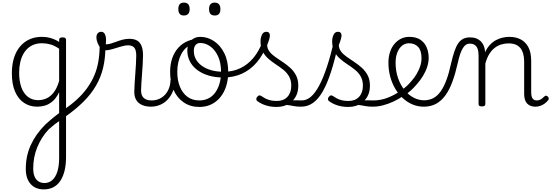

<svg xmlns="http://www.w3.org/2000/svg" viewBox="-20 -802 4233 1474"><path d="M316 652Q252 652 215 610.5Q178 569 178 495Q178 444 187.5 399Q197 354 216 312Q235 270 263 230.5Q291 191 328 154Q346 137 364 122Q382 107 399.5 92.5Q417 78 434 66V-94Q410 -45 380.5 -21.5Q351 2 321.5 9.5Q292 17 265 17Q209 17 165 -12Q121 -41 96 -98Q71 -155 71 -238Q71 -288 80.5 -331Q90 -374 109 -408.5Q128 -443 156 -467.5Q184 -492 220 -505.5Q256 -519 301 -519Q326 -519 347 -515Q368 -511 389.5 -503Q411 -495 434 -480V-496Q434 -506 440.5 -510.5Q447 -515 461 -515Q474 -515 480.5 -510.5Q487 -506 487 -496V404Q487 465 475 511.5Q463 558 441 589.5Q419 621 387.5 636.5Q356 652 316 652ZM321 603Q355 603 380 582Q405 561 419.5 518Q434 475 434 410V128Q420 137 407 147Q394 157 380.5 168.5Q367 180 353 192Q324 223 302.5 257.5Q281 292 265.5 330Q250 368 242.5 408.5Q235 449 235 492Q235 526 244.5 551Q254 576 274 589.5Q294 603 321 603ZM274 -33Q306 -33 336.5 -46.5Q367 -60 392.5 -92.5Q418 -125 434 -181V-428Q399 -452 367 -461Q335 -470 302 -470Q270 -470 243 -460.5Q216 -451 194.5 -432Q173 -413 158 -385.5Q143 -358 135 -322Q127 -286 127 -242Q127 -180 143.5 -133Q160 -86 193 -59.5Q226 -33 274 -33Z M477 97Q468 101 461.5 96.5Q455 92 452.5 82.5Q450 73 452.5 62Q455 51 464 45Q524 4 570 -38Q616 -80 649 -126Q682 -172 703.5 -222Q725 -272 735 -329.5Q745 -387 745 -453Q745 -461 751.5 -464.5Q758 -468 767 -466.5Q776 -465 782.5 -458Q789 -451 789 -437Q789 -354 771.5 -281Q754 -208 716.5 -143.5Q679 -79 619.5 -20Q560 39 477 97Z M1138 17Q1113 17 1090 11Q1067 5 1049 -8.5Q1031 -22 1021 -44Q1011 -66 1011 -97Q1011 -124 1013.5 -159Q1016 -194 1018.5 -232.5Q1021 -271 1023.5 -307Q1026 -343 1026 -374Q1026 -419 1010.5 -436.5Q995 -454 964 -454Q939 -454 906.5 -444Q874 -434 842 -424.5Q810 -415 784 -415Q768 -415 753.5 -431.5Q739 -448 729.5 -471.5Q720 -495 720 -514Q720 -527 724 -536.5Q728 -546 736.5 -552Q745 -558 756 -558Q776 -558 785 -540Q794 -522 794 -497Q794 -488 793.5 -479Q793 -470 792 -462Q809 -461 829.5 -467Q850 -473 873.5 -482Q897 -491 922 -497.5Q947 -504 973 -504Q1009 -504 1032 -491Q1055 -478 1066.5 -449.5Q1078 -421 1078 -376Q1078 -345 1075.5 -308.5Q1073 -272 1070.5 -235Q1068 -198 1065.5 -165Q1063 -132 1063 -108Q1063 -68 1084 -49.5Q1105 -31 1144 -31Q1155 -31 1160 -23.5Q1165 -16 1164.5 -7Q1164 2 1157.5 9.5Q1151 17 1138 17Z M1137 17Q1126 17 1120.5 9.5Q1115 2 1115.5 -7Q1116 -16 1123 -23.5Q1130 -31 1143 -31Q1176 -31 1202.5 -43Q1229 -55 1248 -76Q1267 -97 1277.5 -125Q1288 -153 1289 -186Q1290 -198 1299 -201.5Q1308 -205 1316.5 -201.5Q1325 -198 1324 -186Q1323 -142 1308.5 -104.5Q1294 -67 1269.5 -40Q1245 -13 1211 2Q1177 17 1137 17Z M1510 19Q1442 19 1391 -15.5Q1340 -50 1313 -110.5Q1286 -171 1286 -250Q1286 -308 1302 -354.5Q1318 -401 1348.5 -435Q1379 -469 1422 -487Q1465 -505 1519 -505Q1527 -505 1529.5 -498Q1532 -491 1529.5 -483.5Q1527 -476 1518 -476Q1486 -476 1458.5 -465.5Q1431 -455 1409 -435Q1387 -415 1372 -387Q1357 -359 1349 -324.5Q1341 -290 1341 -250Q1341 -185 1361.5 -135.5Q1382 -86 1419.5 -58.5Q1457 -31 1510 -31Q1549 -31 1580 -46.5Q1611 -62 1632.5 -91.5Q1654 -121 1665.5 -161.5Q1677 -202 1677 -250Q1677 -321 1653.5 -371Q1630 -421 1593.5 -446.5Q1557 -472 1518 -472Q1506 -472 1499.5 -479Q1493 -486 1493 -495.5Q1493 -505 1499.5 -512Q1506 -519 1518 -519Q1573 -519 1622 -487Q1671 -455 1701.5 -394.5Q1732 -334 1732 -250Q1732 -202 1722 -161Q1712 -120 1693 -87Q1674 -54 1646.5 -30Q1619 -6 1585 6.5Q1551 19 1510 19Z M1695 -207Q1633 -207 1582 -222Q1531 -237 1494 -265Q1457 -293 1437.5 -331Q1418 -369 1418 -416Q1418 -439 1425 -458Q1432 -477 1445.5 -490.5Q1459 -504 1476.5 -511.5Q1494 -519 1517 -519Q1529 -519 1535.5 -512Q1542 -505 1542 -495.5Q1542 -486 1536 -479Q1530 -472 1517 -472Q1494 -472 1481 -456Q1468 -440 1468 -412Q1468 -375 1484.5 -346Q1501 -317 1531.5 -295.5Q1562 -274 1604 -262.5Q1646 -251 1698 -251Q1767 -251 1824 -278Q1881 -305 1924.5 -356.5Q1968 -408 1996 -483Q2001 -493 2010.5 -492Q2020 -491 2027.5 -483.5Q2035 -476 2031 -465Q2002 -383 1953 -325Q1904 -267 1839 -237Q1774 -207 1695 -207Z M1392 -683Q1370 -683 1359.5 -695.5Q1349 -708 1349 -732Q1349 -757 1359.5 -769.5Q1370 -782 1392 -782Q1414 -782 1425 -769.5Q1436 -757 1436 -732Q1436 -707 1424.5 -695Q1413 -683 1392 -683ZM1629 -683Q1606 -683 1595.5 -695.5Q1585 -708 1585 -732Q1585 -757 1596 -769.5Q1607 -782 1628 -782Q1650 -782 1661 -769.5Q1672 -757 1672 -732Q1672 -707 1661 -695Q1650 -683 1629 -683Z M2290 17Q2257 17 2230.5 11.5Q2204 6 2179 3.5Q2154 1 2125 12L2146 -11Q2183 -25 2208.5 -29Q2234 -33 2254.5 -32Q2275 -31 2296 -31Q2305 -31 2309 -23.5Q2313 -16 2311.5 -7Q2310 2 2304.5 9.5Q2299 17 2290 17ZM2101 19Q2059 19 2021 7Q1983 -5 1954 -27Q1948 -33 1947.5 -41.5Q1947 -50 1955 -59Q1962 -68 1969.5 -69.5Q1977 -71 1986 -65Q2014 -45 2041.5 -36Q2069 -27 2106 -27Q2157 -27 2186.5 -58.5Q2216 -90 2216 -144Q2216 -186 2199 -215.5Q2182 -245 2155 -266.5Q2128 -288 2098 -307.5Q2068 -327 2041 -350.5Q2014 -374 1997 -406Q1980 -438 1980 -485Q1980 -511 1990.5 -534.5Q2001 -558 2025 -558Q2038 -558 2045 -550.5Q2052 -543 2052 -530Q2052 -519 2046.5 -499.5Q2041 -480 2031 -456Q2032 -427 2050 -404.5Q2068 -382 2095 -363.5Q2122 -345 2152 -325Q2182 -305 2209 -280.5Q2236 -256 2253 -223Q2270 -190 2270 -144Q2270 -71 2224 -26Q2178 19 2101 19Z M2291 17Q2278 17 2272.5 9.5Q2267 2 2268.5 -7Q2270 -16 2277.5 -23.5Q2285 -31 2297 -31Q2334 -31 2367 -59.5Q2400 -88 2430 -144Q2460 -200 2488 -283.5Q2516 -367 2542 -476Q2545 -487 2554.5 -488Q2564 -489 2572.5 -483.5Q2581 -478 2578 -467Q2551 -343 2521.5 -251.5Q2492 -160 2458 -100.5Q2424 -41 2383 -12Q2342 17 2291 17Z M2840 17Q2807 17 2780.5 11.5Q2754 6 2729 3.5Q2704 1 2675 12L2696 -11Q2733 -25 2758.5 -29Q2784 -33 2804.5 -32Q2825 -31 2846 -31Q2855 -31 2859 -23.5Q2863 -16 2861.5 -7Q2860 2 2854.5 9.5Q2849 17 2840 17ZM2651 19Q2609 19 2571 7Q2533 -5 2504 -27Q2498 -33 2497.5 -41.5Q2497 -50 2505 -59Q2512 -68 2519.5 -69.5Q2527 -71 2536 -65Q2564 -45 2591.5 -36Q2619 -27 2656 -27Q2707 -27 2736.5 -58.5Q2766 -90 2766 -144Q2766 -186 2749 -215.5Q2732 -245 2705 -266.5Q2678 -288 2648 -307.5Q2618 -327 2591 -350.5Q2564 -374 2547 -406Q2530 -438 2530 -485Q2530 -511 2540.5 -534.5Q2551 -558 2575 -558Q2588 -558 2595 -550.5Q2602 -543 2602 -530Q2602 -519 2596.5 -499.5Q2591 -480 2581 -456Q2582 -427 2600 -404.5Q2618 -382 2645 -363.5Q2672 -345 2702 -325Q2732 -305 2759 -280.5Q2786 -256 2803 -223Q2820 -190 2820 -144Q2820 -71 2774 -26Q2728 19 2651 19Z M2841 17Q2828 17 2822.5 9.5Q2817 2 2818.5 -7Q2820 -16 2827.5 -23.5Q2835 -31 2847 -31Q2903 -31 2957 -52Q3011 -73 3055 -105Q3063 -110 3069.5 -107Q3076 -104 3080.5 -96.5Q3085 -89 3085 -80.5Q3085 -72 3078 -67Q3044 -43 3004 -24Q2964 -5 2922.5 6Q2881 17 2841 17Z M3058 -106Q3081 -122 3101.5 -140.5Q3122 -159 3139 -180Q3163 -207 3180 -236.5Q3197 -266 3206.5 -295.5Q3216 -325 3216 -355Q3216 -414 3190 -442Q3164 -470 3118 -470Q3108 -470 3102.5 -477.5Q3097 -485 3098 -494.5Q3099 -504 3105 -511.5Q3111 -519 3122 -519Q3175 -519 3208 -496.5Q3241 -474 3256 -437Q3271 -400 3271 -358Q3271 -324 3259.5 -288.5Q3248 -253 3227 -218.5Q3206 -184 3177 -152Q3158 -129 3134.5 -108Q3111 -87 3086 -69Z M3234 17Q3188 17 3147.5 0Q3107 -17 3073 -48Q3039 -79 3014 -121.5Q2989 -164 2975.5 -214.5Q2962 -265 2962 -321Q2962 -364 2973.5 -400.5Q2985 -437 3007 -463.5Q3029 -490 3058 -504.5Q3087 -519 3122 -519Q3133 -519 3138 -511.5Q3143 -504 3142 -494.5Q3141 -485 3135 -477.5Q3129 -470 3118 -470Q3101 -470 3085.5 -463Q3070 -456 3057.5 -443Q3045 -430 3036 -412Q3027 -394 3022 -371.5Q3017 -349 3017 -323Q3017 -257 3035.5 -203.5Q3054 -150 3085 -111.5Q3116 -73 3155 -52.5Q3194 -32 3236 -32Q3275 -32 3307 -49Q3339 -66 3363.5 -101Q3388 -136 3407.5 -188.5Q3427 -241 3442 -311Q3455 -367 3468 -406Q3481 -445 3497.5 -469Q3514 -493 3536 -504Q3558 -515 3588 -515Q3599 -515 3604 -508Q3609 -501 3608.5 -491.5Q3608 -482 3602 -474.5Q3596 -467 3585 -467Q3570 -467 3557.5 -459Q3545 -451 3534 -433.5Q3523 -416 3513 -387.5Q3503 -359 3494 -317Q3476 -237 3453 -174.5Q3430 -112 3399 -69.5Q3368 -27 3327.5 -5Q3287 17 3234 17Z M3679 15Q3666 15 3660 10.5Q3654 6 3654 -4V-374Q3654 -424 3637 -445.5Q3620 -467 3586 -467Q3576 -467 3571.5 -474.5Q3567 -482 3567 -491.5Q3567 -501 3572.5 -508Q3578 -515 3588 -515Q3616 -515 3636.5 -507Q3657 -499 3671.5 -484.5Q3686 -470 3694 -450Q3702 -430 3704 -405V-401Q3720 -435 3741 -457.5Q3762 -480 3787 -493.5Q3812 -507 3838.5 -513Q3865 -519 3891 -519Q3939 -519 3976.5 -500Q4014 -481 4036 -440.5Q4058 -400 4058 -334V-94Q4058 -74 4062 -60Q4066 -46 4075.5 -38.5Q4085 -31 4100 -31Q4110 -31 4120 -34Q4130 -37 4140 -44.5Q4150 -52 4160 -62Q4166 -68 4172.5 -67.5Q4179 -67 4186 -60Q4192 -54 4193 -47.5Q4194 -41 4189 -34Q4178 -19 4161.5 -7Q4145 5 4127 11Q4109 17 4089 17Q4069 17 4053 10.5Q4037 4 4026 -8Q4015 -20 4009.5 -38.5Q4004 -57 4004 -82V-326Q4004 -371 3992 -403Q3980 -435 3953.5 -452Q3927 -469 3884 -469Q3857 -469 3829.5 -461Q3802 -453 3778.5 -435Q3755 -417 3736.5 -387.5Q3718 -358 3706 -314V-4Q3706 6 3699.5 10.5Q3693 15 3679 15Z"/></svg>

Font: Playwrite CL ExtraLight
Style: Regular
Weight: 200
Designer: Veronika Burian, José Scaglione
Foundry: TypeTogether
Version: Version 1.002